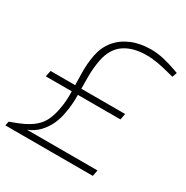

<svg xmlns="http://www.w3.org/2000/svg" viewBox="-172 -846 952 983"><g transform="rotate(30 304.0 -355.0)"><path d="M-9 0 -4 -25 18 -33Q79 -55 113.5 -79.5Q148 -104 165 -136Q182 -168 190 -212Q200 -259 198.5 -315Q197 -371 196 -428Q195 -485 205 -536Q216 -591 248 -629.5Q280 -668 330 -689Q380 -710 444 -710Q481 -710 518.5 -701.5Q556 -693 595 -679L617 -671L607 -643L584 -649Q544 -660 508 -666.5Q472 -673 439 -673Q359 -673 308.5 -638.5Q258 -604 243 -529Q233 -478 233.5 -422.5Q234 -367 234.5 -313Q235 -259 225 -210Q220 -176 204.5 -141.5Q189 -107 162.5 -79Q136 -51 98 -36H515L508 0ZM45 -321 52 -357H493L486 -321Z"/></g></svg>

Font: REM Thin
Style: Italic
Weight: 250
Italic angle: -11°
Designer: Octavio Pardo
Foundry: Ashler Design
Version: Version 1.005;gftools[0.9.28]